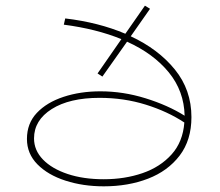

<svg xmlns="http://www.w3.org/2000/svg" viewBox="-20 -646 775 677"><path d="M346 11Q273 11 211 -9Q149 -29 112 -66.5Q75 -104 75 -156Q75 -211 110 -248Q145 -285 204 -304.5Q263 -324 334 -324Q414 -324 493 -299.5Q572 -275 631 -238Q629 -325 575 -391Q521 -457 428 -499L341 -376L324 -387L408 -508Q320 -544 205 -559L210 -581Q328 -567 422 -527L491 -626L509 -615L441 -518Q538 -473 596.5 -401Q655 -329 655 -233Q655 -152 613.5 -97.5Q572 -43 502 -16Q432 11 346 11ZM100 -158Q100 -116 131.5 -83.5Q163 -51 218.5 -32.5Q274 -14 346 -14Q420 -14 482.5 -35.5Q545 -57 585 -101.5Q625 -146 630 -214Q571 -253 494 -277Q417 -301 331 -301Q225 -301 162.5 -261.5Q100 -222 100 -158Z"/></svg>

Font: Padyakke Expanded One
Style: Regular
Weight: 400
Designer: James Puckett
Foundry: Dunwich Type Founders
Version: Version 1.500; ttfautohint (v1.8.4.7-5d5b)